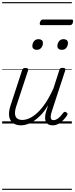

<svg xmlns="http://www.w3.org/2000/svg" viewBox="-20 -1145 698 1780"><path d="M175 17Q131 17 101.5 -3.5Q72 -24 65 -65.5Q58 -107 79 -171L185 -494Q189 -506 195.5 -510.5Q202 -515 216 -515Q232 -515 238 -509Q244 -503 240 -491L132 -164Q118 -122 119 -92.5Q120 -63 137.5 -48Q155 -33 188 -33Q218 -33 253.5 -49Q289 -65 327 -100Q365 -135 402.5 -191Q440 -247 476 -327L530 -495Q534 -508 540 -512Q546 -516 560 -516Q576 -516 582.5 -510.5Q589 -505 585 -493L459 -109Q451 -83 450 -65.5Q449 -48 455.5 -39.5Q462 -31 476 -31Q493 -31 509.5 -41.5Q526 -52 540.5 -67.5Q555 -83 566 -98Q571 -106 578 -108Q585 -110 595 -103Q605 -97 606 -90Q607 -83 602 -76Q590 -57 570.5 -35.5Q551 -14 525 1.5Q499 17 468 17Q444 17 428.5 8.5Q413 0 405.5 -15.5Q398 -31 398 -53Q398 -75 405 -103L426 -169Q395 -117 361.5 -81.5Q328 -46 295 -24Q262 -2 231.5 7.5Q201 17 175 17ZM320 -683Q303 -683 291.5 -692Q280 -701 280 -719Q280 -743 295 -762.5Q310 -782 338 -782Q355 -782 366.5 -773Q378 -764 378 -745Q378 -722 363 -702.5Q348 -683 320 -683ZM553 -683Q535 -683 523.5 -692Q512 -701 512 -719Q512 -743 527 -762.5Q542 -782 570 -782Q587 -782 598.5 -773Q610 -764 610 -745Q610 -722 595.5 -702.5Q581 -683 553 -683ZM364 -912Q352 -912 349.5 -918.5Q347 -925 350 -937Q354 -950 360.5 -957Q367 -964 378 -964H643Q655 -964 657 -957Q659 -950 656 -937Q653 -924 646 -918Q639 -912 628 -912ZM0 605H646V615H0ZM0 -20H646V0H0ZM0 -505H646V-500H0ZM0 -1125H646V-1115H0Z"/></svg>

Font: Playwrite CU Guides
Style: Regular
Weight: 400
Designer: Veronika Burian, José Scaglione
Foundry: TypeTogether
Version: Version 1.003